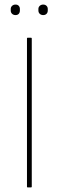

<svg xmlns="http://www.w3.org/2000/svg" viewBox="-20 -820 256 840"><path d="M101 0Q98 0 98 -3V-652Q98 -655 101 -655H115Q119 -655 119 -652V-3Q119 0 115 0ZM48 -754Q39 -754 33 -759.5Q27 -765 27 -774V-781Q27 -789 33 -794.5Q39 -800 48 -800Q57 -800 62 -794.5Q67 -789 67 -781V-774Q67 -765 62 -759.5Q57 -754 48 -754ZM169 -754Q160 -754 154 -759.5Q148 -765 148 -774V-781Q148 -789 154 -794.5Q160 -800 169 -800Q178 -800 183.5 -794.5Q189 -789 189 -781V-774Q189 -765 183.5 -759.5Q178 -754 169 -754Z"/></svg>

Font: Sofia Sans Semi Condensed Thin
Style: Regular
Weight: 250
Version: Version 4.100